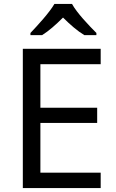

<svg xmlns="http://www.w3.org/2000/svg" viewBox="-20 -964 596 984"><path d="M349 -944H259C233 -899 173 -834 136 -795V-784H196C231 -806 267 -838 303 -874C339 -838 377 -805 412 -784H474V-795C436 -833 373 -899 349 -944ZM496 0V-79H187V-334H478V-412H187V-635H496V-714H97V0Z"/></svg>

Font: Noto Sans Elbasan
Style: Regular
Weight: 400
Designer: Monotype Design Team
Foundry: Monotype Imaging Inc.
Version: Version 2.004